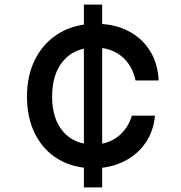

<svg xmlns="http://www.w3.org/2000/svg" viewBox="-20 -720 790 840"><path d="M347 -700H427V100H347ZM98 -297Q98 -392 135.5 -464Q173 -536 241 -576Q309 -616 399 -616Q479 -616 540 -585Q601 -554 636 -498Q671 -442 674 -368H573Q559 -435 512 -473.5Q465 -512 395 -512Q307 -512 257.5 -454.5Q208 -397 208 -297Q208 -200 256.5 -144Q305 -88 389 -88Q450 -88 494.5 -121.5Q539 -155 557 -214H658Q652 -146 616 -94Q580 -42 520.5 -13Q461 16 389 16Q302 16 236 -23Q170 -62 134 -133Q98 -204 98 -297Z"/></svg>

Font: Martian Mono sWd Rg
Style: Regular
Weight: 400
Width: 6
Monospace: yes
Designer: Roman Shamin
Foundry: Evil Martians
Version: Version 1.000